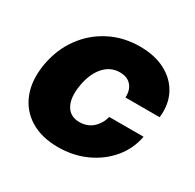

<svg xmlns="http://www.w3.org/2000/svg" viewBox="-124 -661 819 807"><g transform="rotate(30 285.5 -257.5)"><path d="M248.5 11.7Q168.5 11.7 113.5 -22.2Q58.6 -56.2 35.2 -116.7Q11.7 -177.2 24.9 -257.8Q38.6 -337.9 82.3 -398.7Q126 -459.5 191.9 -493.4Q257.8 -527.3 337.9 -527.3Q410.2 -527.3 461.9 -499.8Q513.7 -472.2 538.8 -423.6Q564 -375 556.6 -311H390.6Q392.6 -347.7 373.5 -369.4Q354.5 -391.1 318.4 -391.1Q272.9 -391.1 241.5 -355.5Q210 -319.8 199.7 -257.8Q189.5 -195.8 209.2 -160.2Q229 -124.5 274.4 -124.5Q311 -124.5 336.7 -146.5Q362.3 -168.5 373 -206.1H539.1Q527.3 -142.6 486.3 -93.5Q445.3 -44.4 383.8 -16.4Q322.3 11.7 248.5 11.7Z"/></g></svg>

Font: Inter Display Extra Bold
Style: Italic
Weight: 800
Italic angle: -9.39999°
Designer: Rasmus Andersson
Foundry: rsms
Version: Version 4.000;git-4fc901f